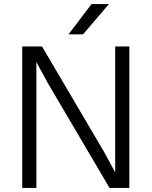

<svg xmlns="http://www.w3.org/2000/svg" viewBox="-20 -930 750 950"><path d="M216 -520 160 -623V0H90V-700H188L494 -180L550 -77V-700H620V0H522ZM433 -910H519L391 -760H319Z"/></svg>

Font: PT Root UI Web
Style: Regular
Weight: 400
Designer: Vitaly Kuzmin
Foundry: ParaType Ltd.
Version: Version 1.000W